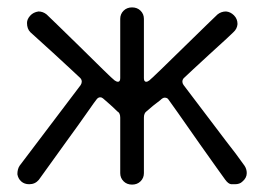

<svg xmlns="http://www.w3.org/2000/svg" viewBox="-20 -499 715 519"><path d="M337 0Q323 0 314 -9Q305 -18 305 -31V-181Q305 -194 297 -198Q284 -211 270 -223Q262 -230 258.5 -233Q255 -236 251 -236Q246 -236 242 -231.5Q238 -227 215 -194Q192 -161 162 -120L85 -13Q75 -1 59 -1Q46 -1 37.5 -8.5Q29 -16 27 -28Q27 -42 33 -51L198 -269Q201 -274 201 -278Q201 -284 197 -288Q193 -292 173 -310.5Q153 -329 127 -353L62 -412Q53 -421 53 -437Q53 -447 61.5 -456.5Q70 -466 84 -468Q96 -468 106 -460L133 -434Q160 -408 195 -373.5Q230 -339 257.5 -312Q285 -285 290 -281.5Q295 -278 299 -278Q305 -278 305 -288V-448Q305 -461 314 -470Q323 -479 337 -479Q351 -479 360 -470Q369 -461 369 -448V-288Q369 -278 375 -278Q379 -278 383.5 -281.5Q388 -285 416 -312Q444 -339 479 -373.5Q514 -408 541 -434L568 -460Q578 -468 591 -468Q603 -467 612.5 -457.5Q622 -448 622 -434Q621 -421 611 -412L592 -394Q572 -376 546.5 -352.5Q521 -329 501 -310.5Q481 -292 477 -288Q473 -284 473 -278Q473 -274 476 -269.5Q479 -265 504 -232.5Q529 -200 560.5 -158Q592 -116 617 -84L641 -51Q647 -42 647 -31Q647 -18 635 -8Q628 -1 615 -1H605Q597 -2 589 -13L566 -45Q528 -98 461 -194Q438 -226 435 -230.5Q432 -235 425 -235Q420 -235 413 -228Q394 -214 376 -198Q369 -193 369 -181V-31Q369 -18 360 -9Q351 0 337 0Z"/></svg>

Font: Gardens CM
Style: Regular
Weight: 400
Designer: Created by: Aleksander Shevchuk, 2010. Modifed by: Daren Olsen, 2020.
Foundry: High-Logic / FontCreator v.13.0.0 build 2663 (64-bit)
Version: Version 3.003 Ukrainian, initial release